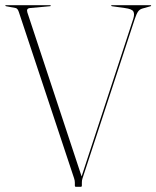

<svg xmlns="http://www.w3.org/2000/svg" viewBox="-22 -720 602 740"><path d="M406.5 -698Q406.5 -700 408.5 -700H558.5Q560.5 -700 560.5 -698Q560.5 -697 558.5 -696L526.5 -687Q516 -684 510 -675.2Q504 -666.5 497.5 -647L295.5 -31Q293.5 -25 293.5 -16V-5Q293.5 0 289.5 0H270.5Q266.5 0 266.5 -5V-16Q266.5 -24.5 263.5 -33L50.5 -674Q46 -687.5 38.5 -689L1.5 -696Q-1.5 -697 -1.5 -698Q-1.5 -700 0.5 -700H171.5Q173.5 -700 173.5 -698Q173.5 -696 170.5 -696L93.5 -689Q78.5 -687.5 83.5 -672L292.5 -40L491.5 -647Q497.5 -666 492 -675.8Q486.5 -685.5 459.5 -689L409.5 -696Q406.5 -697 406.5 -698Z"/></svg>

Font: Fraunces 144pt S000 Thin
Style: Regular
Weight: 100
Version: Version 1.000; ttfautohint (v1.8.3)